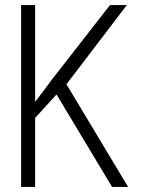

<svg xmlns="http://www.w3.org/2000/svg" viewBox="-20 -734 570 754"><path d="M63 0H118V-271L202 -363L420 0H483L241 -403L478 -714H412L188 -427C160 -389 140 -363 118 -334V-714H63Z"/></svg>

Font: Noto Sans Mono Condensed Light
Style: Regular
Weight: 300
Width: 3
Designer: Monotype Design Team
Foundry: Monotype Imaging Inc.
Version: Version 2.014